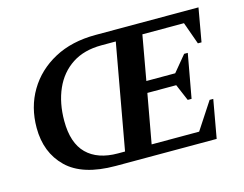

<svg xmlns="http://www.w3.org/2000/svg" viewBox="-82 -688 1039 816"><g transform="rotate(-15 437.5 -280.0)"><path d="M334 0Q189 0 120 -67Q51 -134 51 -243Q51 -334 93.5 -405.5Q136 -477 213 -518.5Q290 -560 395 -560H848L822 -413H806L771 -511H588L553 -315H680L738 -385H754L719 -192H702L671 -265H544L505 -49H714L792 -168H808L778 0ZM357 -49H388L471 -511H408Q331 -511 278.5 -476.5Q226 -442 199 -381Q172 -320 172 -241Q172 -144 220 -96.5Q268 -49 357 -49Z"/></g></svg>

Font: Spectral SC SemiBold
Style: Italic
Weight: 600
Italic angle: -10°
Designer: Jean-Baptiste Levee
Foundry: Production Type
Version: Version 2.001